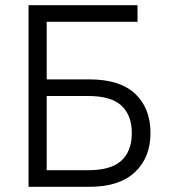

<svg xmlns="http://www.w3.org/2000/svg" viewBox="-20 -720 650 740"><path d="M90 -700H510V-636H160V-414H325Q442 -414 501 -358.5Q560 -303 560 -207Q560 -113 500 -56.5Q440 0 325 0H90ZM160 -350V-64H320Q408 -64 448 -101Q488 -138 488 -207Q488 -276 448 -313Q408 -350 320 -350Z"/></svg>

Font: PT Root UI
Style: Regular
Weight: 400
Designer: Vitaly Kuzmin
Foundry: ParaType Ltd.
Version: Version 2.001G